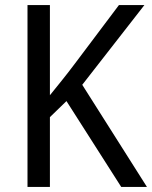

<svg xmlns="http://www.w3.org/2000/svg" viewBox="-20 -734 597 754"><path d="M557 0H456L241 -337L176 -274V0H88V-714H176V-360Q197 -386 222 -417Q247 -448 274 -484L447 -714H547L303 -401Z"/></svg>

Font: Noto Sans Myanmar SemiCondensed
Style: Regular
Weight: 400
Width: 4
Designer: Monotype Design Team
Foundry: Monotype Imaging Inc.
Version: Version 2.107; ttfautohint (v1.8.4.7-5d5b)